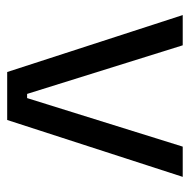

<svg xmlns="http://www.w3.org/2000/svg" viewBox="-17 -511 528 534"><g transform="rotate(90 247.0 -244.0)"><path d="M252.8 -55.4 387.8 -488.2H471.9L313.7 0H180.3L21.9 -488.2H106L241.2 -55.4Z"/></g></svg>

Font: Anek Latin Medium
Style: Regular
Weight: 500
Designer: Yesha Goshar
Foundry: Ek Type
Version: Version 1.003